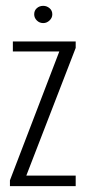

<svg xmlns="http://www.w3.org/2000/svg" viewBox="-20 -637 295 657"><path d="M14 0V-20L183 -461H24V-495H239V-473L70 -36H239V0ZM128 -558Q115 -558 106 -567Q97 -576 97 -588Q97 -601 106 -609Q115 -617 128 -617Q140 -617 149.5 -609Q159 -601 159 -588Q159 -576 149.5 -567Q140 -558 128 -558Z"/></svg>

Font: Alumni Sans Thin Light
Style: Regular
Weight: 300
Version: Version 1.018